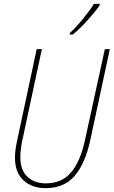

<svg xmlns="http://www.w3.org/2000/svg" viewBox="-20 -970 592 1000"><path d="M359 -790Q395 -819 435.5 -864Q476 -909 499 -942V-950H469Q450 -918 414 -874Q378 -830 343 -797L344 -790ZM450 -239 552 -714H526L423 -242Q399 -130 350.5 -72.5Q302 -15 219 -15Q159 -15 122.5 -49.5Q86 -84 86 -151Q86 -188 95 -233L198 -714H171L68 -232Q58 -184 58 -149Q58 -71 102.5 -30.5Q147 10 218 10Q313 10 368 -53Q423 -116 450 -239Z"/></svg>

Font: Noto Sans Display SemiCondensed Thin
Style: Italic
Weight: 250
Width: 4
Designer: Monotype Design team
Foundry: Monotype Imaging Inc.
Version: 1.000